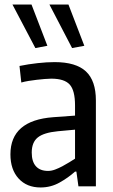

<svg xmlns="http://www.w3.org/2000/svg" viewBox="-20 -822 499 847"><path d="M159 5Q98 5 62 -34.5Q26 -74 26 -141Q26 -291 215 -305L311 -312V-357Q311 -423 287.5 -449Q264 -475 206 -475Q194 -475 177 -473.5Q160 -472 142 -470Q124 -468 106 -465Q88 -462 74 -458L66 -531Q105 -539 146 -543.5Q187 -548 221 -548Q315 -548 359 -507Q403 -466 403 -379V0H326L317 -65H311Q281 -38 242.5 -16.5Q204 5 159 5ZM192 -68Q207 -68 223 -74Q239 -80 255 -88.5Q271 -97 285.5 -106Q300 -115 311 -122V-250L235 -243Q173 -237 146.5 -215.5Q120 -194 120 -149Q120 -109 138.5 -88.5Q157 -68 192 -68ZM136 -610 35 -802H119L189 -620ZM298 -610 198 -802H282L352 -620Z"/></svg>

Font: Encode Sans Compressed
Style: Medium
Weight: 500
Designer: Pablo Impallari, Andres Torresi
Foundry: Pablo Impallari, Andres Torresi
Version: Version 1.000; ttfautohint (v1.00) -l 8 -r 50 -G 200 -x 14 -